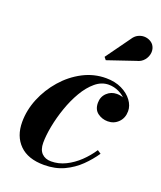

<svg xmlns="http://www.w3.org/2000/svg" viewBox="-135 -799 752 896"><g transform="rotate(20 241.5 -351.5)"><path d="M190 10Q110.5 10 68.5 -31.8Q26.5 -73.5 26.5 -144Q26.5 -203 50.2 -260.8Q74 -318.5 115.5 -366Q157 -413.5 211 -441.8Q265 -470 325.5 -470Q370 -470 403.5 -453.8Q437 -437.5 455.5 -412.2Q474 -387 474 -360Q474 -326 452.5 -304.5Q431 -283 400 -283Q372 -283 350 -299.2Q328 -315.5 328 -349Q328 -379 348.5 -398.5Q369 -418 397.5 -418Q415 -418 432.2 -411.8Q449.5 -405.5 461.2 -392.8Q473 -380 473 -360H455Q455 -382.5 439.2 -402Q423.5 -421.5 399 -433.5Q374.5 -445.5 347.5 -445.5Q312 -445.5 281.8 -420.2Q251.5 -395 227.5 -354Q203.5 -313 186.8 -264.8Q170 -216.5 161 -169.5Q152 -122.5 152 -86.5Q152 -52 169.2 -34.5Q186.5 -17 215.5 -17Q253 -17 287.5 -34Q322 -51 351.8 -79.2Q381.5 -107.5 403.5 -141L421 -129.5Q397.5 -94.5 364.8 -62.5Q332 -30.5 288.8 -10.2Q245.5 10 190 10ZM294.5 -548 284 -561 370 -680.5Q381 -698 396 -705.5Q411 -713 426.2 -712.8Q441.5 -712.5 454.2 -706Q467 -699.5 474 -689Q484.5 -673 482.5 -653Q480.5 -633 467 -616.2Q453.5 -599.5 430 -594Z"/></g></svg>

Font: Bodoni Moda 11pt
Style: Bold Italic
Weight: 700
Italic angle: -13°
Designer: Owen Earl
Foundry: indestructible type
Version: Version 2.004